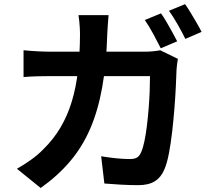

<svg xmlns="http://www.w3.org/2000/svg" viewBox="-20 -866 1040 941"><path d="M769 -800.5Q782 -782.8 796.6 -757.6Q811.2 -732.4 825 -707.4Q838.9 -682.4 848.3 -663.5L768 -629.3Q752.5 -660 731.1 -699.7Q709.7 -739.3 689.7 -768ZM887.1 -845.7Q900.4 -826.9 915.6 -801.6Q930.8 -776.3 945.1 -751.8Q959.5 -727.3 967.9 -709.7L888.4 -675.4Q873 -707.1 850.8 -746.1Q828.5 -785.2 808.1 -813.2ZM512.1 -791.8Q510.4 -774.2 508.6 -747.3Q506.8 -720.4 505.8 -702.4Q501.6 -553.2 480.9 -438Q460.2 -322.8 421.3 -233.5Q382.4 -144.2 322.3 -73.9Q262.3 -3.5 179.3 55.3L63 -38.9Q94 -56.2 129.3 -81Q164.6 -105.7 194.5 -136.5Q243.4 -184.9 277.2 -242.4Q311 -299.9 331.7 -368Q352.5 -436.2 362.1 -518.5Q371.8 -600.8 372.1 -699.8Q372.1 -711 371.2 -728.2Q370.3 -745.4 368.5 -762.7Q366.7 -780 364.7 -791.8ZM851.8 -577.5Q849.8 -565.3 847.6 -549.3Q845.4 -533.4 845.2 -524.7Q844.2 -492.7 841.8 -442.8Q839.4 -393 834.9 -335.4Q830.4 -277.8 823.8 -220.6Q817.2 -163.3 808 -114.8Q798.8 -66.3 785.5 -35.4Q770 2.3 739.5 21.9Q708.9 41.5 657.4 41.5Q614.5 41.5 571.2 38.9Q527.8 36.2 491.5 33.4L475.8 -100.2Q512.8 -93.9 549.9 -90.2Q587.1 -86.5 616.4 -86.5Q640.9 -86.5 653 -94.9Q665.1 -103.2 672.5 -122Q681.1 -141.2 687.9 -174.3Q694.8 -207.3 699.9 -248.6Q704.9 -289.8 708.5 -333.8Q712.1 -377.9 713.6 -419.1Q715.1 -460.2 715.1 -493H227.1Q201.7 -493 164.6 -492.1Q127.5 -491.2 95.4 -488.4V-619.8Q127.3 -616.5 163 -614.6Q198.7 -612.7 226.9 -612.7H689.5Q709 -612.7 728.3 -614.5Q747.6 -616.2 765.5 -619.6Z"/></svg>

Font: Noto Sans JP
Style: Regular
Weight: 100
Designer: Ryoko NISHIZUKA 西塚涼子 (kana, bopomofo & ideographs); Paul D. Hunt (Latin, Greek & Cyrillic); Sandoll Communications 산돌커뮤니
Foundry: Adobe
Version: Version 2.004;hotconv 1.0.118;makeotfexe 2.5.65603